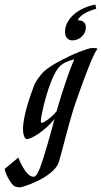

<svg xmlns="http://www.w3.org/2000/svg" viewBox="-149 -596 442 832"><path d="M168 -119.1Q160.2 -93.3 152.1 -64.2Q144 -35.2 136.2 -5.9Q128.4 23.4 121.1 51.5Q113.8 79.6 106.9 103Q102.1 120.1 88.6 135.3Q75.2 150.4 57.4 162.8Q39.6 175.3 19.5 185.3Q-0.5 195.3 -17.6 201.9Q-34.7 208.5 -46.9 212.2Q-59.1 215.8 -62 215.8Q-66.4 215.8 -74 214.8Q-81.5 213.9 -85.9 210.9Q-91.3 208 -97.9 200Q-104.5 191.9 -110.6 181.2Q-116.7 170.4 -121.8 158.4Q-127 146.5 -128.9 136.2L-69.8 86.9Q-60.5 110.4 -49.8 128.4Q-45.4 136.2 -40 143.8Q-34.7 151.4 -28.8 157.2Q-22.9 163.1 -16.6 166.5Q-10.3 169.9 -3.9 169.9Q1 169.9 5.1 166Q9.3 162.1 12.9 156Q16.6 149.9 20 141.8Q23.4 133.8 26.9 125Q30.8 113.8 35.9 97.9Q41 82 46.6 63.7Q52.2 45.4 57.9 25.9Q63.5 6.3 68.8 -12.7Q74.2 -31.7 78.9 -49.1Q83.5 -66.4 86.9 -80.1Q69.8 -59.1 51.3 -42.7Q32.7 -26.4 16.1 -15.4Q-0.5 -4.4 -13.4 1.2Q-26.4 6.8 -32.2 6.8Q-36.1 6.8 -38.8 3.9Q-41.5 1 -43.7 -3.9Q-45.9 -8.8 -47.1 -14.2Q-48.3 -19.5 -48.8 -24.9Q-50.3 -42 -47.6 -62.3Q-44.9 -82.5 -40 -103.5Q-35.2 -124.5 -29.1 -144.8Q-22.9 -165 -17.1 -181.9Q-11.2 -198.7 -6.8 -210.4Q-2.4 -222.2 -1 -226.1Q1 -231.9 5.6 -240Q10.3 -248 16.1 -256.1Q22 -264.2 28.1 -271.7Q34.2 -279.3 40 -285.2Q50.8 -295.4 68.6 -307.1Q86.4 -318.8 107.4 -330.1Q128.4 -341.3 150.6 -352.1Q172.9 -362.8 192.9 -370.6Q212.9 -378.4 228.5 -383.3Q244.1 -388.2 252 -388.2Q258.8 -388.2 263.9 -387.7Q269 -387.2 272 -386.2L272.9 -383.8Q265.6 -374.5 255.6 -353Q245.6 -331.5 234.9 -304.4Q224.1 -277.3 213.1 -247.6Q202.1 -217.8 192.9 -191.4Q183.6 -165 176.8 -145.5Q169.9 -126 168 -119.1ZM33.2 -64Q37.1 -64 44.7 -68.4Q52.2 -72.8 61 -79.6Q69.8 -86.4 79.1 -95.5Q88.4 -104.5 96.2 -113.8Q101.1 -130.9 107.2 -151.4Q113.3 -171.9 120.1 -193.4Q127 -214.8 134.3 -236.3Q141.6 -257.8 148.4 -277.1Q155.3 -296.4 161.6 -312.3Q168 -328.1 172.9 -338.9Q168.9 -337.9 162.8 -336.2Q156.7 -334.5 149.2 -331.8Q141.6 -329.1 133.3 -325Q125 -320.8 117.2 -314.9Q104 -304.7 92.3 -284.2Q80.6 -263.7 70.8 -238Q61 -212.4 53 -185.1Q44.9 -157.7 39.3 -134.3Q33.7 -110.8 30.8 -94.2Q27.8 -77.6 27.8 -74.2Q27.8 -70.3 28.6 -67.1Q29.3 -64 33.2 -64ZM164.1 -420.9Q150.4 -420.9 141.6 -430.9Q132.8 -440.9 132.8 -458Q132.8 -480 143.6 -499.5Q154.3 -519 172.1 -534.4Q189.9 -549.8 213.9 -560.5Q237.8 -571.3 264.2 -576.2L268.1 -558.1Q234.9 -548.8 214.4 -535.9Q193.8 -522.9 188 -507.8Q202.1 -508.8 212.6 -501.2Q223.1 -493.7 223.1 -477.1Q223.1 -465.3 218.3 -455.1Q213.4 -444.8 205.3 -437.3Q197.3 -429.7 186.5 -425.3Q175.8 -420.9 164.1 -420.9Z"/></svg>

Font: Romanesco
Style: Regular
Weight: 400
Designer: Astigmatic (AOETI)
Foundry: Astigmatic (AOETI)
Version: Version 1.000